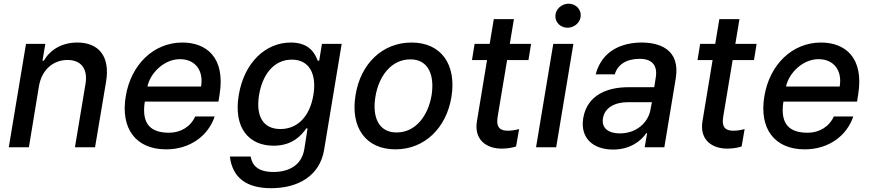

<svg xmlns="http://www.w3.org/2000/svg" viewBox="-20 -777 4600 1013"><path d="M185.7 -323.9C201.3 -410.9 262.1 -460.6 336.3 -460.6C408.7 -460.6 444.2 -413 431.1 -334.2L375.4 0H481.5L539.8 -346.9C562.1 -482.2 498.6 -552.6 388.1 -552.6C306.1 -552.6 245.4 -514.9 210.9 -456.7H204.2L219.1 -545.5H117.2L26.3 0H132.5Z M856.5 11C984.4 11 1079.5 -62.5 1112.6 -162.6H1009.9C985.8 -108.7 933.2 -76.7 872.2 -76.7C776.3 -76.7 725.5 -121.1 744 -240.8H1132.5L1138.5 -278.4C1170.5 -475.9 1066.8 -552.6 942.5 -552.6C790.8 -552.6 671.2 -436.8 643.5 -269.2C615.1 -99.8 695.7 11 856.5 11ZM757.8 -320.3C772.7 -392 846.2 -464.8 929 -464.8C1011.4 -464.8 1055 -403.8 1040.8 -320.3Z M1410.5 215.9C1550.4 215.9 1667.6 152.7 1690.3 12.1L1782.7 -545.5H1678.6L1664.1 -457H1656.2C1643.1 -490.8 1615.8 -552.6 1514.2 -552.6C1382.5 -552.6 1268.5 -448.5 1239.7 -275.6C1210.6 -100.9 1294 -8.2 1423.7 -8.2C1523.8 -8.2 1571.7 -64.6 1595.9 -99.4H1602.6L1585.9 7.8C1572.8 94.5 1505 130.3 1422.6 130.3C1341.3 130.3 1310.4 95.9 1302.6 49L1192.8 48.7C1206.3 161.6 1281.2 215.9 1410.5 215.9ZM1346.9 -276.3C1364.3 -381 1422.9 -462.4 1519.5 -462.4C1612.2 -462.4 1651.6 -386.7 1633.5 -276.3C1615.1 -163.7 1550.8 -96.2 1459.2 -96.2C1363.3 -96.2 1329.5 -170.8 1346.9 -276.3Z M2066.4 11C2217.7 11 2334.5 -99.1 2361.9 -265.6C2389.6 -437.9 2306.8 -552.6 2151.3 -552.6C1999.3 -552.6 1882.5 -442.5 1855.8 -274.9C1827.8 -103.7 1910.2 11 2066.4 11ZM1960.6 -266C1977.6 -372.9 2042.6 -463.8 2145.2 -463.8C2242.5 -463.8 2273.1 -377.5 2257.1 -274.9C2239.3 -168 2174.4 -78.1 2072.4 -78.1C1974.4 -78.1 1943.9 -163.7 1960.6 -266Z M2782 -545.5H2669.7L2691.4 -676.1H2585.2L2563.6 -545.5H2484L2470.2 -460.2H2549.7L2496.4 -138.1C2479.8 -39.4 2546.5 8.5 2630.7 7.1C2664.8 6.7 2688.6 0.4 2702.8 -4.3L2718.8 -95.9C2695 -89.8 2676.5 -87.4 2659.4 -87.4C2625 -87.4 2595.5 -98.7 2605.5 -160.2L2655.5 -460.2H2768.1Z M2808.2 0H2914.4L3005.3 -545.5H2899.1ZM2910.2 -693.9C2908.4 -659.1 2937.5 -630.7 2974.1 -630.7C3011 -630.7 3042.6 -659.1 3044 -693.9C3045.8 -729 3016.7 -757.5 2980.1 -757.5C2943.2 -757.5 2911.6 -729 2910.2 -693.9Z M3214.5 12.1C3304.7 12.1 3362.9 -33.7 3389.9 -74.6H3394.2L3381.4 0H3485.1L3545.1 -362.2C3571.7 -521 3452.4 -552.6 3365.8 -552.6C3267 -552.6 3156.6 -513.8 3122.9 -384.9H3223.7C3237.9 -435 3283.7 -466.6 3354.8 -466.6C3422.9 -466.6 3449.6 -429.3 3440 -369L3431.8 -316.8H3294C3187.5 -316.8 3078.1 -277.7 3057.2 -154.1C3039.8 -47.2 3110.8 12.1 3214.5 12.1ZM3161.2 -152.7C3170.1 -209.5 3224.4 -237.9 3293.3 -237.9H3419.4L3411.6 -196.7C3399.5 -131.4 3339.1 -73.2 3250.7 -73.2C3190.7 -73.2 3152.7 -100.1 3161.2 -152.7Z M3971.9 -545.5H3859.7L3881.4 -676.1H3775.2L3753.6 -545.5H3674L3660.2 -460.2H3739.7L3686.4 -138.1C3669.7 -39.4 3736.5 8.5 3820.7 7.1C3854.8 6.7 3878.6 0.4 3892.8 -4.3L3908.7 -95.9C3884.9 -89.8 3866.5 -87.4 3849.4 -87.4C3815 -87.4 3785.5 -98.7 3795.5 -160.2L3845.5 -460.2H3958.1Z M4225.9 11C4353.7 11 4448.9 -62.5 4481.9 -162.6H4379.3C4355.1 -108.7 4302.6 -76.7 4241.5 -76.7C4145.6 -76.7 4094.8 -121.1 4113.3 -240.8H4501.8L4507.8 -278.4C4539.8 -475.9 4436.1 -552.6 4311.8 -552.6C4160.2 -552.6 4040.5 -436.8 4012.8 -269.2C3984.4 -99.8 4065 11 4225.9 11ZM4127.1 -320.3C4142 -392 4215.6 -464.8 4298.3 -464.8C4380.7 -464.8 4424.4 -403.8 4410.2 -320.3Z"/></svg>

Font: Margiela Sans Medium
Style: Italic
Weight: 500
Italic angle: -9.39999°
Designer: Stefan Endress, Andreas Faust
Version: Version 1.100;FEAKit 1.0